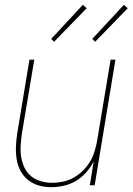

<svg xmlns="http://www.w3.org/2000/svg" viewBox="-20 -767 549 795"><path d="M192 8Q165 8 140.5 1Q116 -6 96.5 -21.5Q77 -37 65 -59.5Q53 -82 49 -107.5Q45 -133 46 -159.5Q47 -186 51 -213L102 -520H122L70 -210Q67 -186 65.5 -162Q64 -138 68 -115Q72 -92 82 -71.5Q92 -51 109.5 -37Q127 -23 149.5 -16.5Q172 -10 196 -10Q218 -10 241.5 -15Q265 -20 286 -32Q307 -44 324.5 -61.5Q342 -79 354 -100Q366 -121 372.5 -143.5Q379 -166 383 -189L438 -520H458L372 0H352L368 -99Q356 -75 337 -53.5Q318 -32 294.5 -18Q271 -4 244.5 2Q218 8 192 8ZM374 -594 362 -606 493 -747 509 -733ZM204 -594 192 -606 323 -747 339 -733Z"/></svg>

Font: Iosevka Thin Oblique
Style: Regular
Weight: 100
Italic angle: -9°
Monospace: yes
Designer: Belleve Invis
Foundry: Belleve Invis
Version: Version 32.5.0; ttfautohint (v1.8.4)